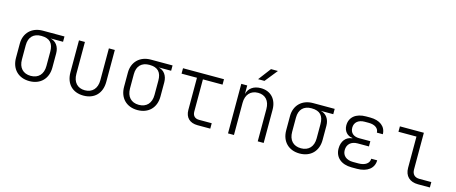

<svg xmlns="http://www.w3.org/2000/svg" viewBox="-46 -1417 4891 2059"><g transform="rotate(15 2400.0 -387.5)"><path d="M299 10C421 10 501 -70 501 -194V-352C501 -426 462 -478 402 -491H540V-550H299C178 -550 97 -470 97 -352V-194C97 -70 177 10 299 10ZM299 -48C213 -48 163 -103 163 -194V-352C163 -443 214 -492 299 -492C396 -492 435 -443 435 -352V-194C435 -103 384 -48 299 -48Z M899 10C1022 10 1099 -69 1099 -196V-550H1033V-196C1033 -104 982 -49 899 -49C817 -49 767 -104 767 -196V-550H701V-196C701 -69 777 10 899 10Z M1499 10C1621 10 1701 -70 1701 -194V-352C1701 -426 1662 -478 1602 -491H1740V-550H1499C1378 -550 1297 -470 1297 -352V-194C1297 -70 1377 10 1499 10ZM1499 -48C1413 -48 1363 -103 1363 -194V-352C1363 -443 1414 -492 1499 -492C1596 -492 1635 -443 1635 -352V-194C1635 -103 1584 -48 1499 -48Z M2165 0H2306V-60H2165C2119 -60 2093 -87 2093 -133V-490H2311V-550H1856V-490H2027V-133C2027 -49 2078 0 2165 0Z M2664 -645H2735L2847 -785H2770ZM2503 0H2569V-356C2569 -448 2620 -504 2703 -504C2783 -504 2833 -451 2833 -358V0H2899V-368C2899 -486 2828 -560 2719 -560C2639 -560 2585 -521 2569 -455V-550H2503Z M3299 10C3421 10 3501 -70 3501 -194V-352C3501 -426 3462 -478 3402 -491H3540V-550H3299C3178 -550 3097 -470 3097 -352V-194C3097 -70 3177 10 3299 10ZM3299 -48C3213 -48 3163 -103 3163 -194V-352C3163 -443 3214 -492 3299 -492C3396 -492 3435 -443 3435 -352V-194C3435 -103 3384 -48 3299 -48Z M3938 9C4051 9 4123 -47 4123 -135H4057C4057 -84 4011 -51 3938 -51H3877C3804 -51 3758 -89 3758 -151C3758 -216 3802 -256 3874 -256H3999V-314H3876C3810 -314 3774 -349 3774 -405C3774 -463 3817 -500 3886 -500H3932C3999 -500 4042 -470 4043 -421H4109C4108 -506 4040 -559 3932 -559H3886C3776 -559 3706 -504 3706 -412C3706 -350 3746 -303 3804 -298V-294C3734 -288 3690 -231 3690 -151C3690 -53 3762 9 3877 9Z M4612 0H4744V-60H4612C4559 -60 4530 -90 4530 -143V-550H4264V-490H4464V-143C4464 -53 4519 0 4612 0Z"/></g></svg>

Font: JetBrains Mono ExtraLight
Style: Regular
Weight: 240
Monospace: yes
Designer: Philipp Nurullin, Konstantin Bulenkov
Foundry: JetBrains
Version: Version 2.305